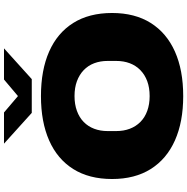

<svg xmlns="http://www.w3.org/2000/svg" viewBox="-8 -917 937 961"><g transform="rotate(-90 460.5 -436.5)"><path d="M460 12Q331 12 238 -29.5Q145 -71 95 -150.5Q45 -230 45 -344Q45 -459 95 -538.5Q145 -618 238 -659Q331 -700 460 -700Q590 -700 683 -659Q776 -618 826 -538.5Q876 -459 876 -344Q876 -230 826 -150.5Q776 -71 683 -29.5Q590 12 460 12ZM460 -156Q502 -156 534.5 -168Q567 -180 590 -202.5Q613 -225 624.5 -255.5Q636 -286 636 -323V-367Q636 -403 624.5 -433.5Q613 -464 590 -486Q567 -508 534.5 -520Q502 -532 460 -532Q419 -532 386 -520Q353 -508 330.5 -486Q308 -464 296.5 -433.5Q285 -403 285 -367V-323Q285 -286 296.5 -255.5Q308 -225 330.5 -202.5Q353 -180 386 -168Q419 -156 460 -156ZM222 -885H378L492 -788H428L543 -885H699L545 -746H376Z"/></g></svg>

Font: Archivo SemiExpanded Black
Style: Regular
Weight: 900
Width: 6
Designer: Hector Gatti
Foundry: Omnibus-Type
Version: Version 2.001